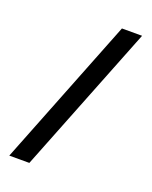

<svg xmlns="http://www.w3.org/2000/svg" viewBox="-129 -746 650 819"><g transform="rotate(20 196.0 -337.0)"><path d="M106 0H15L281 -674H372.5Z"/></g></svg>

Font: Anybody Narrow Medium
Style: Regular
Weight: 500
Width: 3
Designer: Tyler Finck
Foundry: Etcetera Type Company
Version: Version 1.000; ttfautohint (v1.8)